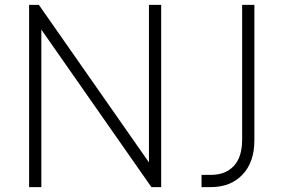

<svg xmlns="http://www.w3.org/2000/svg" viewBox="-20 -765 1159 785"><path d="M99 0H149V-644L599 0H639V-745H589V-101L139 -745H99ZM804 0H842Q923 0 971.5 -51Q1020 -102 1020 -191V-745H970V-194Q970 -123 936 -86.5Q902 -50 842 -50H804Z"/></svg>

Font: Plus Jakarta Sans ExtraLight
Style: Regular
Weight: 200
Designer: Gumpita Rahayu
Foundry: Tokotype
Version: Version 2.004; ttfautohint (v1.8.3)